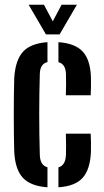

<svg xmlns="http://www.w3.org/2000/svg" viewBox="-20 -787 440 815"><path d="M40.5 -141.5Q39.5 -170 39 -211.2Q38.5 -252.5 38.5 -298Q38.5 -343.5 39 -385.2Q39.5 -427 40.5 -457Q45.5 -532.5 78 -567.8Q110.5 -603 181.5 -608V-523.5Q150 -516 149 -473Q146.5 -383.5 146.5 -301Q146.5 -218.5 149 -130.5Q150 -85 181.5 -77V8Q110 3 77.2 -32.2Q44.5 -67.5 40.5 -141.5ZM259.5 -382.5Q260.5 -401.5 260.5 -430Q260.5 -458.5 260 -473Q258.5 -515.5 228 -523V-608Q298.5 -603 330.8 -568.5Q363 -534 366 -461Q366.5 -443 366.2 -419.8Q366 -396.5 365 -382.5ZM228 8V-76.5Q258.5 -85 260 -130.5Q260.5 -146 260.5 -168.8Q260.5 -191.5 259.5 -219.5H365Q366 -205.5 366.2 -182.5Q366.5 -159.5 366 -141.5Q362.5 -67 330.5 -31.8Q298.5 3.5 228 8ZM175 -641 101.5 -767H166.5L204 -696.5L241.5 -767H306.5L233 -641Z"/></svg>

Font: Big Shoulders Stencil Display
Style: Bold
Weight: 700
Designer: Patric King
Foundry: XO Type Co
Version: Version 1.000